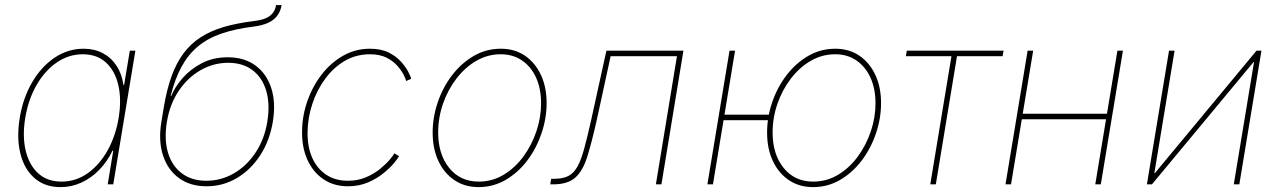

<svg xmlns="http://www.w3.org/2000/svg" viewBox="-20 -748 5187 779"><path d="M226.1 11.2Q161.6 11.2 119.9 -25.4Q78.1 -62 62.5 -125.7Q46.9 -189.5 60.1 -270Q73.2 -350.1 110.1 -413.6Q147 -477.1 201.2 -513.7Q255.4 -550.3 319.3 -550.3Q363.3 -550.3 397.2 -532.2Q431.2 -514.2 452.9 -481Q474.6 -447.8 481 -402.8H483.4L506.8 -542.5H529.3L439.5 0H417L439.5 -136.7H436.5Q415 -92.3 382.6 -58.8Q350.1 -25.4 310.1 -7.1Q270 11.2 226.1 11.2ZM229.5 -11.2Q288.1 -11.2 335.9 -45.2Q383.8 -79.1 416.5 -137.7Q449.2 -196.3 461.4 -270Q473.6 -343.8 460.2 -402.1Q446.8 -460.4 410.2 -494.1Q373.5 -527.8 315.9 -527.8Q258.3 -527.8 209.7 -494.1Q161.1 -460.4 127.9 -402.1Q94.7 -343.8 82.5 -270Q70.3 -196.3 84 -137.7Q97.7 -79.1 134.5 -45.2Q171.4 -11.2 229.5 -11.2Z M817.9 7.8Q751.5 7.8 705.8 -25.6Q660.2 -59.1 641.1 -118.2Q622.1 -177.2 634.8 -253.9L644.5 -312.5Q656.7 -385.3 676.3 -439.2Q695.8 -493.2 724.9 -532Q753.9 -570.8 794.4 -596.9Q835 -623 888.4 -638.7Q941.9 -654.3 1010.3 -662.6Q1039.1 -666 1057.6 -673.8Q1076.2 -681.6 1086.7 -695.1Q1097.2 -708.5 1100.1 -727.5H1122.6Q1118.7 -702.6 1105.2 -684.6Q1091.8 -666.5 1068.1 -655.5Q1044.4 -644.5 1008.8 -640.1Q934.1 -630.9 878.7 -611.8Q823.2 -592.8 783.7 -560.1Q744.1 -527.3 717 -478Q689.9 -428.7 672.4 -358.9H674.8Q689.5 -395 720.9 -431.2Q752.4 -467.3 798.6 -491.5Q844.7 -515.6 903.8 -515.6Q971.2 -515.6 1016.6 -482.2Q1062 -448.7 1080.8 -389.9Q1099.6 -331.1 1086.9 -253.9Q1074.2 -177.2 1035.9 -118.2Q997.6 -59.1 941.2 -25.6Q884.8 7.8 817.9 7.8ZM817.4 -14.6Q877 -14.6 929 -44.7Q981 -74.7 1016.8 -128.7Q1052.7 -182.6 1064.5 -253.9Q1076.2 -325.2 1060.3 -379.2Q1044.4 -433.1 1004.9 -463.1Q965.3 -493.2 905.8 -493.2Q846.2 -493.2 793.7 -463.1Q741.2 -433.1 705.1 -379.2Q668.9 -325.2 657.2 -253.9Q645.5 -182.6 661.6 -128.7Q677.7 -74.7 717.8 -44.7Q757.8 -14.6 817.4 -14.6Z M1391.6 7.8Q1334.5 7.8 1292 -21Q1249.5 -49.8 1226.8 -100.8Q1204.1 -151.9 1205.6 -217.8Q1206.5 -279.8 1227.5 -339.1Q1248.5 -398.4 1285.6 -446.3Q1322.8 -494.1 1372.6 -522.2Q1422.4 -550.3 1481 -550.3Q1526.4 -550.3 1557.4 -534.7Q1588.4 -519 1607.9 -496.8Q1627.4 -474.6 1637.2 -455.1Q1647 -435.5 1648.4 -428.2L1627.9 -419.4Q1626.5 -427.2 1617.7 -444.6Q1608.9 -461.9 1592 -481.2Q1575.2 -500.5 1547.9 -514.2Q1520.5 -527.8 1481 -527.8Q1424.8 -527.8 1378.9 -501Q1333 -474.1 1299.6 -428.7Q1266.1 -383.3 1247.6 -327.6Q1229 -272 1228 -214.4Q1226.6 -153.8 1246.3 -108.9Q1266.1 -64 1303.2 -39.3Q1340.3 -14.6 1391.6 -14.6Q1432.1 -14.6 1465.1 -28.8Q1498 -43 1522.5 -63Q1546.9 -83 1561.8 -100.8Q1576.7 -118.7 1580.1 -126L1599.1 -114.3Q1595.2 -106.4 1579.1 -86.9Q1563 -67.4 1536.1 -45.4Q1509.3 -23.4 1472.9 -7.8Q1436.5 7.8 1391.6 7.8Z M1921.9 11.2Q1865.7 11.2 1823.7 -17.1Q1781.7 -45.4 1758.5 -95.2Q1735.4 -145 1735.4 -210Q1735.4 -272 1755.9 -332.5Q1776.4 -393.1 1813.7 -442.1Q1851.1 -491.2 1901.6 -520.8Q1952.1 -550.3 2012.2 -550.3Q2068.4 -550.3 2109.9 -522Q2151.4 -493.7 2174.6 -444.1Q2197.8 -394.5 2197.8 -329.6Q2197.8 -268.1 2177.2 -207.3Q2156.7 -146.5 2119.6 -97.2Q2082.5 -47.9 2032 -18.3Q1981.4 11.2 1921.9 11.2ZM1922.4 -11.2Q1977.5 -11.2 2023.7 -39.1Q2069.8 -66.9 2103.8 -113.3Q2137.7 -159.7 2156.5 -215.8Q2175.3 -272 2175.3 -329.1Q2175.3 -387.7 2155.3 -432.4Q2135.3 -477.1 2098.4 -502.4Q2061.5 -527.8 2011.7 -527.8Q1958.5 -527.8 1912.6 -501.2Q1866.7 -474.6 1831.8 -429Q1796.9 -383.3 1777.3 -326.9Q1757.8 -270.5 1757.8 -210.4Q1757.8 -122.1 1802.5 -66.7Q1847.2 -11.2 1922.4 -11.2Z M2212.4 0 2216.3 -22.5H2228Q2264.2 -22.5 2286.4 -34.2Q2308.6 -45.9 2323.5 -73.2Q2338.4 -100.6 2350.8 -147Q2363.3 -193.4 2378.9 -262.7L2440.4 -542.5H2752.9L2663.6 0H2641.1L2726.6 -520H2457.5L2401.4 -261.7Q2380.9 -170.4 2362.8 -112.5Q2344.7 -54.7 2314 -27.3Q2283.2 0 2224.1 0Z M2850.1 0 2939.9 -542.5H2962.4L2872.6 0ZM2908.2 -260.3 2911.6 -282.7H3111.8L3108.4 -260.3ZM3278.8 11.2Q3222.7 11.2 3180.7 -17.1Q3138.7 -45.4 3115.5 -95.2Q3092.3 -145 3092.3 -210Q3092.3 -272 3112.8 -332.5Q3133.3 -393.1 3170.7 -442.1Q3208 -491.2 3258.5 -520.8Q3309.1 -550.3 3369.1 -550.3Q3425.3 -550.3 3466.8 -522Q3508.3 -493.7 3531.5 -444.1Q3554.7 -394.5 3554.7 -329.6Q3554.7 -268.1 3534.2 -207.3Q3513.7 -146.5 3476.6 -97.2Q3439.5 -47.9 3388.9 -18.3Q3338.4 11.2 3278.8 11.2ZM3279.3 -11.2Q3334.5 -11.2 3380.6 -39.1Q3426.8 -66.9 3460.7 -113.3Q3494.6 -159.7 3513.4 -215.8Q3532.2 -272 3532.2 -329.1Q3532.2 -387.7 3512 -432.4Q3491.7 -477.1 3455.1 -502.4Q3418.5 -527.8 3368.7 -527.8Q3315.4 -527.8 3269.5 -501.2Q3223.6 -474.6 3188.7 -429Q3153.8 -383.3 3134.3 -326.9Q3114.7 -270.5 3114.7 -210.4Q3114.7 -122.1 3159.4 -66.7Q3204.1 -11.2 3279.3 -11.2Z M3754.4 0 3840.3 -520H3655.3L3659.2 -542.5H4051.8L4047.9 -520H3862.8L3776.9 0Z M4482.4 -286.6 4478.5 -264.2H4118.2L4122.1 -286.6ZM4171.9 -542.5 4082 0H4059.6L4149.4 -542.5ZM4536.1 -542.5 4446.3 0H4423.8L4513.7 -542.5Z M5008.3 0H4985.8L5067.9 -496.1H5065.9L4653.8 0H4633.3L4723.1 -542.5H4745.6L4663.6 -45.9H4666L5078.1 -542.5H5098.1Z"/></svg>

Font: Inter 16pt Thin
Style: Italic
Weight: 250
Italic angle: -9.3988°
Version: Version 4.001;git-66647c0bb